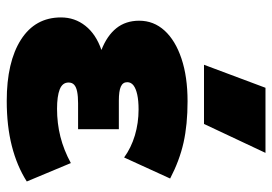

<svg xmlns="http://www.w3.org/2000/svg" viewBox="-142 -670 827 584"><g transform="rotate(90 272.0 -378.5)"><path d="M287.5 15Q169 15 101.2 -28.2Q33.5 -71.5 33.5 -150Q33.5 -192 59 -224.2Q84.5 -256.5 132.5 -273Q89 -290 66.2 -318.5Q43.5 -347 43.5 -388Q43.5 -432 73.5 -465Q103.5 -498 158.8 -516.5Q214 -535 288.5 -535Q359.5 -535 414.2 -522.8Q469 -510.5 523.5 -482L459.5 -342Q430 -363.5 392.2 -374.8Q354.5 -386 313.5 -386Q287 -386 268.5 -382Q250 -378 240.2 -370.5Q230.5 -363 230.5 -351.5Q230.5 -338 244 -332Q257.5 -326 286.5 -326H373.5V-202H294.5Q273.5 -202 259.5 -199.2Q245.5 -196.5 238.5 -190.2Q231.5 -184 231.5 -173Q231.5 -154.5 252.2 -146.2Q273 -138 311.5 -138Q355.5 -138 396.2 -148.2Q437 -158.5 476.5 -180L532.5 -46Q485.5 -16 424.5 -0.5Q363.5 15 287.5 15ZM177.5 -585 247.5 -772H445.5L357.5 -585Z"/></g></svg>

Font: Geologica Black
Style: Regular
Weight: 900
Designer: Sindre Bremnes, Frode Helland
Foundry: Monokrom Skriftforlag AS
Version: Version 1.010;gftools[0.9.28]